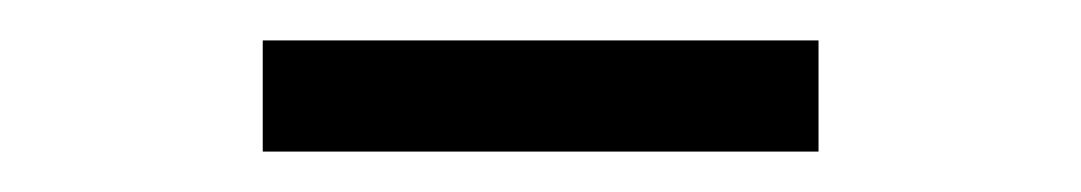

<svg xmlns="http://www.w3.org/2000/svg" viewBox="-20 -678 535 95"><path d="M110 -658H385V-603H110Z"/></svg>

Font: Epunda Slab Light
Style: Regular
Weight: 300
Designer: Simon Atzbach
Foundry: typofactur
Version: Version 1.102